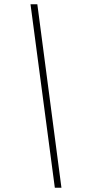

<svg xmlns="http://www.w3.org/2000/svg" viewBox="-20 -770 408 900"><path d="M268 110 155 -750H123L237 110Z"/></svg>

Font: Geist Thin
Style: Italic
Weight: 100
Italic angle: -12°
Designer: Basement.studio, Andrés Briganti, Mateo Zaragoza
Foundry: Basement.studio, Vercel, Andrés Briganti, Guido Ferreyra, Mateo Zaragoza
Version: Version 1.500